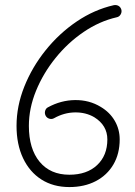

<svg xmlns="http://www.w3.org/2000/svg" viewBox="-20 -745 549 778"><path d="M261 13Q196 13 148 -17.5Q100 -48 73.5 -104Q47 -160 47 -235Q47 -315 78.5 -394Q110 -473 165 -541.5Q220 -610 291 -658Q362 -706 441 -724Q452 -726 460.5 -721Q469 -716 472 -705Q474 -695 468.5 -686Q463 -677 453 -675Q383 -659 319 -615.5Q255 -572 205 -510Q155 -448 126 -377Q97 -306 97 -235Q97 -142 140.5 -89.5Q184 -37 261 -37Q332 -37 373.5 -76Q415 -115 415 -180Q415 -237 362 -270Q328 -290 284 -289.5Q240 -289 199 -266Q190 -261 180 -264Q170 -267 165 -276Q160 -286 163 -296Q166 -306 174 -310Q227 -339 284.5 -339.5Q342 -340 388 -312Q425 -290 445 -255.5Q465 -221 465 -180Q465 -122 439.5 -78.5Q414 -35 368 -11Q322 13 261 13Z"/></svg>

Font: Kurewa Gothic CJK TC Regular
Style: Regular
Weight: 400
Designer: Max Yao
Foundry: Max-Everyday
Version: Version 1.071; ttfautohint (v1.8.3)